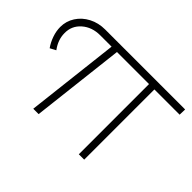

<svg xmlns="http://www.w3.org/2000/svg" viewBox="-109 -728 936 936"><g transform="rotate(45 359.0 -260.5)"><path d="M712 -484H538V0H501V-484H280L224 0H187L243 -484H165Q108 -484 70.5 -451Q33 -418 34 -368Q34 -323 65 -281L35 -265Q18 -289 8 -318Q-2 -347 -2 -375Q-2 -415 19.5 -448.5Q41 -482 78.5 -501.5Q116 -521 162 -521H713Z"/></g></svg>

Font: Gontserrat ExtraLight
Style: Regular
Weight: 275
Designer: Julieta Ulanovsky
Foundry: Julieta Ulanovsky
Version: Version 6.001